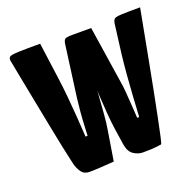

<svg xmlns="http://www.w3.org/2000/svg" viewBox="-96 -600 718 706"><g transform="rotate(-20 263.0 -247.5)"><path d="M348 5Q331 5 313.5 -6Q296 -17 291 -45L281 -111Q277 -139 274 -176Q271 -213 269 -251Q267 -289 266 -321.5Q265 -354 264.5 -374Q264 -394 264 -394L249 -451Q248 -460 254 -475Q260 -490 270 -490H326L360 -267Q363 -251 365 -226.5Q367 -202 368.5 -178Q370 -154 371 -138Q372 -122 372 -122H380Q382 -157 384.5 -199.5Q387 -242 390.5 -284Q394 -326 398 -360L413 -478Q415 -489 420.5 -493.5Q426 -498 448.5 -499Q471 -500 521 -500Q521 -500 516 -473Q511 -446 502.5 -401.5Q494 -357 484 -303.5Q474 -250 463.5 -196.5Q453 -143 444 -98.5Q435 -54 429 -27Q423 0 421 0Q421 0 404 2.5Q387 5 348 5ZM139 5Q119 5 108.5 -9.5Q98 -24 93 -44Q86 -74 77 -117Q68 -160 58.5 -209Q49 -258 39.5 -306Q30 -354 22.5 -393Q15 -432 10.5 -455.5Q6 -479 6 -479Q5 -490 11.5 -494Q18 -498 45 -499Q72 -500 130 -500L149 -360Q154 -324 158 -282.5Q162 -241 164.5 -204.5Q167 -168 168.5 -145Q170 -122 170 -122H178Q179 -137 180 -161.5Q181 -186 183.5 -214.5Q186 -243 189 -267L216 -468Q218 -482 224 -486Q230 -490 252 -490H282Q295 -490 292 -483Q289 -476 282 -466.5Q275 -457 274 -451V-396Q274 -396 273.5 -376Q273 -356 271.5 -323Q270 -290 267.5 -251.5Q265 -213 262 -176Q259 -139 254 -111L236 0Q236 0 220 1Q204 2 181.5 3.5Q159 5 139 5Z"/></g></svg>

Font: Yanone Kaffeesatz ExtraLight
Style: Regular
Weight: 200
Designer: Yanone (Cyrillic: Daniel Pouzeot, Huerta Tipografica, and Cyreal)
Foundry: Yanone
Version: Version 2.003